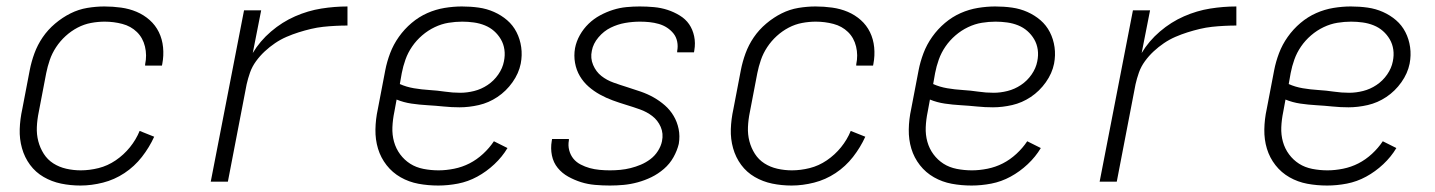

<svg xmlns="http://www.w3.org/2000/svg" viewBox="-20 -562 4440 594"><path d="M229 12Q198 12 169 6Q140 0 115 -14.5Q90 -29 73 -52Q56 -75 48 -103.5Q40 -132 41 -162.5Q42 -193 49 -225L72 -345Q77 -371 86.5 -397Q96 -423 112 -446.5Q128 -470 150.5 -489Q173 -508 198 -520.5Q223 -533 250 -537.5Q277 -542 303 -542Q329 -542 354.5 -538.5Q380 -535 402.5 -525.5Q425 -516 443 -500Q461 -484 471.5 -462.5Q482 -441 484.5 -415.5Q487 -390 482 -364L481 -359H429V-363Q435 -391 428.5 -418Q422 -445 403.5 -463Q385 -481 358.5 -488Q332 -495 304 -495Q283 -495 261.5 -491Q240 -487 220 -476.5Q200 -466 183 -450.5Q166 -435 153.5 -416Q141 -397 134 -376.5Q127 -356 123 -336L100 -216Q95 -192 94 -169Q93 -146 98.5 -125Q104 -104 115.5 -86Q127 -68 145 -56.5Q163 -45 185 -40Q207 -35 230 -35Q257 -35 285 -42Q313 -49 338 -66Q363 -83 382 -106.5Q401 -130 412 -157L457 -139Q442 -106 419 -76.5Q396 -47 365 -26.5Q334 -6 298.5 3Q263 12 229 12Z M632 0 735 -530H788L762 -398Q784 -435 818.5 -464.5Q853 -494 893 -511.5Q933 -529 974 -535.5Q1015 -542 1055 -542V-483Q1037 -483 1017.5 -482Q998 -481 979.5 -479Q961 -477 942 -472.5Q923 -468 904 -462Q885 -456 866.5 -448Q848 -440 831 -428.5Q814 -417 799 -403Q784 -389 772 -372.5Q760 -356 753.5 -337.5Q747 -319 743 -301L685 0Z M1336 12Q1304 12 1274.5 6.5Q1245 1 1219.5 -13.5Q1194 -28 1176 -51Q1158 -74 1149.5 -102Q1141 -130 1141.5 -161.5Q1142 -193 1149 -225L1172 -345Q1177 -371 1187 -397.5Q1197 -424 1214 -448Q1231 -472 1253.5 -491Q1276 -510 1302 -521.5Q1328 -533 1355.5 -537.5Q1383 -542 1409 -542Q1436 -542 1461 -538.5Q1486 -535 1508.5 -525Q1531 -515 1549 -499.5Q1567 -484 1578 -462.5Q1589 -441 1592.5 -416Q1596 -391 1591 -365Q1585 -335 1565.5 -307.5Q1546 -280 1519 -262Q1492 -244 1461.5 -237Q1431 -230 1402 -230Q1377 -230 1352.5 -232.5Q1328 -235 1302.5 -236.5Q1277 -238 1253 -241.5Q1229 -245 1207 -254L1200 -216Q1195 -192 1194 -168.5Q1193 -145 1199 -123.5Q1205 -102 1218 -84.5Q1231 -67 1249 -55.5Q1267 -44 1290 -39.5Q1313 -35 1337 -35Q1360 -35 1385 -40Q1410 -45 1432.5 -56.5Q1455 -68 1474.5 -86Q1494 -104 1508 -125L1550 -104Q1534 -77 1509.5 -54Q1485 -31 1456.5 -15.5Q1428 0 1397 6Q1366 12 1336 12ZM1404 -275Q1425 -275 1447 -280.5Q1469 -286 1488.5 -299Q1508 -312 1521.5 -331.5Q1535 -351 1539 -372Q1543 -391 1540.5 -408.5Q1538 -426 1529.5 -440.5Q1521 -455 1508.5 -466Q1496 -477 1480 -483.5Q1464 -490 1446 -492.5Q1428 -495 1410 -495Q1389 -495 1367.5 -491.5Q1346 -488 1325 -478Q1304 -468 1286 -452.5Q1268 -437 1255 -418Q1242 -399 1234.5 -378Q1227 -357 1223 -336L1217 -302Q1237 -293 1260.5 -289Q1284 -285 1308.5 -283.5Q1333 -282 1356.5 -278.5Q1380 -275 1404 -275Z M1867 12Q1844 12 1821 10Q1798 8 1777.5 1.5Q1757 -5 1738 -15.5Q1719 -26 1705.5 -42.5Q1692 -59 1687.5 -81Q1683 -103 1687 -126L1688 -132H1740V-128Q1737 -112 1741 -97Q1745 -82 1754 -71Q1763 -60 1776.5 -53Q1790 -46 1804.5 -42Q1819 -38 1835 -36.5Q1851 -35 1867 -35Q1883 -35 1899 -36.5Q1915 -38 1931 -42Q1947 -46 1962.5 -52.5Q1978 -59 1992 -69.5Q2006 -80 2015.5 -95Q2025 -110 2028 -125Q2033 -149 2024 -169.5Q2015 -190 1998 -203Q1981 -216 1960 -223.5Q1939 -231 1917.5 -237.5Q1896 -244 1875.5 -251.5Q1855 -259 1836 -269.5Q1817 -280 1801 -294Q1785 -308 1774 -326.5Q1763 -345 1759 -367.5Q1755 -390 1759 -413Q1763 -434 1774 -453.5Q1785 -473 1801 -488.5Q1817 -504 1836.5 -514.5Q1856 -525 1876.5 -531.5Q1897 -538 1918 -540Q1939 -542 1959 -542Q1981 -542 2003 -540Q2025 -538 2045 -531.5Q2065 -525 2083 -514Q2101 -503 2112 -487Q2123 -471 2127.5 -450Q2132 -429 2128 -406L2127 -400H2075V-404Q2078 -419 2075 -433.5Q2072 -448 2063.5 -458.5Q2055 -469 2043.5 -476.5Q2032 -484 2018 -488Q2004 -492 1989.5 -493.5Q1975 -495 1960 -495Q1937 -495 1914 -491Q1891 -487 1869.5 -476.5Q1848 -466 1831.5 -446.5Q1815 -427 1811 -405Q1806 -382 1815 -361Q1824 -340 1840.5 -327Q1857 -314 1878 -306.5Q1899 -299 1920 -292.5Q1941 -286 1962.5 -278.5Q1984 -271 2002.5 -260.5Q2021 -250 2037 -236Q2053 -222 2064 -203.5Q2075 -185 2079.5 -163Q2084 -141 2080 -117Q2075 -96 2063.5 -75.5Q2052 -55 2034 -39.5Q2016 -24 1995.5 -14Q1975 -4 1953 2Q1931 8 1909.5 10Q1888 12 1867 12Z M2429 12Q2398 12 2369 6Q2340 0 2315 -14.5Q2290 -29 2273 -52Q2256 -75 2248 -103.5Q2240 -132 2241 -162.5Q2242 -193 2249 -225L2272 -345Q2277 -371 2286.5 -397Q2296 -423 2312 -446.5Q2328 -470 2350.5 -489Q2373 -508 2398 -520.5Q2423 -533 2450 -537.5Q2477 -542 2503 -542Q2529 -542 2554.5 -538.5Q2580 -535 2602.5 -525.5Q2625 -516 2643 -500Q2661 -484 2671.5 -462.5Q2682 -441 2684.5 -415.5Q2687 -390 2682 -364L2681 -359H2629V-363Q2635 -391 2628.5 -418Q2622 -445 2603.5 -463Q2585 -481 2558.5 -488Q2532 -495 2504 -495Q2483 -495 2461.5 -491Q2440 -487 2420 -476.5Q2400 -466 2383 -450.5Q2366 -435 2353.5 -416Q2341 -397 2334 -376.5Q2327 -356 2323 -336L2300 -216Q2295 -192 2294 -169Q2293 -146 2298.5 -125Q2304 -104 2315.5 -86Q2327 -68 2345 -56.5Q2363 -45 2385 -40Q2407 -35 2430 -35Q2457 -35 2485 -42Q2513 -49 2538 -66Q2563 -83 2582 -106.5Q2601 -130 2612 -157L2657 -139Q2642 -106 2619 -76.5Q2596 -47 2565 -26.5Q2534 -6 2498.5 3Q2463 12 2429 12Z M2986 12Q2954 12 2924.5 6.5Q2895 1 2869.5 -13.5Q2844 -28 2826 -51Q2808 -74 2799.5 -102Q2791 -130 2791.5 -161.5Q2792 -193 2799 -225L2822 -345Q2827 -371 2837 -397.5Q2847 -424 2864 -448Q2881 -472 2903.5 -491Q2926 -510 2952 -521.5Q2978 -533 3005.5 -537.5Q3033 -542 3059 -542Q3086 -542 3111 -538.5Q3136 -535 3158.5 -525Q3181 -515 3199 -499.5Q3217 -484 3228 -462.5Q3239 -441 3242.5 -416Q3246 -391 3241 -365Q3235 -335 3215.5 -307.5Q3196 -280 3169 -262Q3142 -244 3111.5 -237Q3081 -230 3052 -230Q3027 -230 3002.5 -232.5Q2978 -235 2952.5 -236.5Q2927 -238 2903 -241.5Q2879 -245 2857 -254L2850 -216Q2845 -192 2844 -168.5Q2843 -145 2849 -123.5Q2855 -102 2868 -84.5Q2881 -67 2899 -55.5Q2917 -44 2940 -39.5Q2963 -35 2987 -35Q3010 -35 3035 -40Q3060 -45 3082.5 -56.5Q3105 -68 3124.5 -86Q3144 -104 3158 -125L3200 -104Q3184 -77 3159.5 -54Q3135 -31 3106.5 -15.5Q3078 0 3047 6Q3016 12 2986 12ZM3054 -275Q3075 -275 3097 -280.5Q3119 -286 3138.5 -299Q3158 -312 3171.5 -331.5Q3185 -351 3189 -372Q3193 -391 3190.5 -408.5Q3188 -426 3179.5 -440.5Q3171 -455 3158.5 -466Q3146 -477 3130 -483.5Q3114 -490 3096 -492.5Q3078 -495 3060 -495Q3039 -495 3017.5 -491.5Q2996 -488 2975 -478Q2954 -468 2936 -452.5Q2918 -437 2905 -418Q2892 -399 2884.5 -378Q2877 -357 2873 -336L2867 -302Q2887 -293 2910.5 -289Q2934 -285 2958.5 -283.5Q2983 -282 3006.5 -278.5Q3030 -275 3054 -275Z M3382 0 3485 -530H3538L3512 -398Q3534 -435 3568.5 -464.5Q3603 -494 3643 -511.5Q3683 -529 3724 -535.5Q3765 -542 3805 -542V-483Q3787 -483 3767.5 -482Q3748 -481 3729.5 -479Q3711 -477 3692 -472.5Q3673 -468 3654 -462Q3635 -456 3616.5 -448Q3598 -440 3581 -428.5Q3564 -417 3549 -403Q3534 -389 3522 -372.5Q3510 -356 3503.5 -337.5Q3497 -319 3493 -301L3435 0Z M4086 12Q4054 12 4024.5 6.5Q3995 1 3969.5 -13.5Q3944 -28 3926 -51Q3908 -74 3899.5 -102Q3891 -130 3891.5 -161.5Q3892 -193 3899 -225L3922 -345Q3927 -371 3937 -397.5Q3947 -424 3964 -448Q3981 -472 4003.5 -491Q4026 -510 4052 -521.5Q4078 -533 4105.5 -537.5Q4133 -542 4159 -542Q4186 -542 4211 -538.5Q4236 -535 4258.5 -525Q4281 -515 4299 -499.5Q4317 -484 4328 -462.5Q4339 -441 4342.5 -416Q4346 -391 4341 -365Q4335 -335 4315.5 -307.5Q4296 -280 4269 -262Q4242 -244 4211.5 -237Q4181 -230 4152 -230Q4127 -230 4102.5 -232.5Q4078 -235 4052.5 -236.5Q4027 -238 4003 -241.5Q3979 -245 3957 -254L3950 -216Q3945 -192 3944 -168.5Q3943 -145 3949 -123.5Q3955 -102 3968 -84.5Q3981 -67 3999 -55.5Q4017 -44 4040 -39.5Q4063 -35 4087 -35Q4110 -35 4135 -40Q4160 -45 4182.5 -56.5Q4205 -68 4224.5 -86Q4244 -104 4258 -125L4300 -104Q4284 -77 4259.5 -54Q4235 -31 4206.5 -15.5Q4178 0 4147 6Q4116 12 4086 12ZM4154 -275Q4175 -275 4197 -280.5Q4219 -286 4238.5 -299Q4258 -312 4271.5 -331.5Q4285 -351 4289 -372Q4293 -391 4290.5 -408.5Q4288 -426 4279.5 -440.5Q4271 -455 4258.5 -466Q4246 -477 4230 -483.5Q4214 -490 4196 -492.5Q4178 -495 4160 -495Q4139 -495 4117.5 -491.5Q4096 -488 4075 -478Q4054 -468 4036 -452.5Q4018 -437 4005 -418Q3992 -399 3984.5 -378Q3977 -357 3973 -336L3967 -302Q3987 -293 4010.5 -289Q4034 -285 4058.5 -283.5Q4083 -282 4106.5 -278.5Q4130 -275 4154 -275Z"/></svg>

Font: Lode Dark
Style: Italic
Weight: 400
Italic angle: -11°
Monospace: yes
Designer: Belleve Invis
Foundry: Belleve Invis
Version: Version 29.2.0; ttfautohint (v1.8.3)